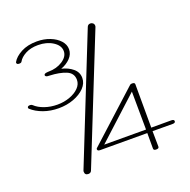

<svg xmlns="http://www.w3.org/2000/svg" viewBox="-122 -795 912 922"><g transform="rotate(-20 333.5 -334.0)"><path d="M162.1 -520H164.6Q206.1 -520 236.6 -540Q267.1 -560.1 267.1 -587.9Q267.1 -616.7 235.6 -637Q204.1 -657.2 160.2 -657.2Q122.6 -657.2 95.9 -643.1Q69.3 -628.9 59.1 -609.9Q56.2 -604 45.9 -604Q32.7 -604 32.7 -613.3Q32.7 -615.2 33.2 -616.2Q46.4 -640.1 79.8 -658Q113.3 -675.8 160.6 -675.8Q197.3 -675.8 227.5 -663.8Q257.8 -651.9 275.9 -631.8Q293.9 -611.8 293.9 -587.9Q293.9 -562.5 274.7 -542.5Q255.4 -522.5 226.6 -512.2Q260.3 -504.4 283.4 -485.1Q306.6 -465.8 306.6 -436.5Q306.6 -409.2 285.2 -386.7Q263.7 -364.3 228.3 -351.1Q192.9 -337.9 151.4 -337.9Q109.4 -337.9 73.7 -350.8Q38.1 -363.8 15.1 -384.8Q12.2 -387.7 12.2 -390.1Q12.2 -399.4 25.9 -399.4Q32.7 -399.4 37.1 -395.5Q56.2 -377.4 86.4 -366.9Q116.7 -356.4 151.4 -356.4Q185.5 -356.4 214.8 -367.2Q244.1 -377.9 261.7 -396Q279.3 -414.1 279.3 -436.5Q279.3 -471.2 246.1 -484.9Q212.9 -498.5 163.1 -500.5L154.3 -501Q148.9 -501 145 -503.7Q141.1 -506.3 141.1 -509.8Q141.1 -517.1 153.3 -519ZM415 -657.2Q419.4 -668.9 432.1 -668.9Q439.9 -668.9 445.3 -663.8Q450.7 -658.7 450.7 -650.9Q450.7 -646.5 449.2 -643.6L193.8 -4.4Q189.5 7.3 176.8 7.3Q158.7 7.3 158.7 -10.7Q158.7 -14.6 160.2 -17.6ZM522.9 8.3Q509.3 8.3 509.3 -1V-80.6L268.1 -81.1Q254.9 -81.1 254.9 -90.3Q254.9 -93.8 257.3 -95.7L510.7 -326.2Q514.2 -329.6 521.5 -329.6Q535.6 -329.6 535.6 -320.8L536.1 -98.6H638.7Q652.8 -98.6 652.8 -89.4Q652.8 -80.1 638.7 -80.1L536.1 -80.6L537.1 -1Q537.1 8.3 522.9 8.3ZM509.3 -98.6 507.8 -293 295.9 -99.1Z"/></g></svg>

Font: Manjari Thin
Style: Regular
Weight: 100
Designer: Santhosh Thottingal <santhosh.thottingal@gmail.com>
Version: Version 2.000